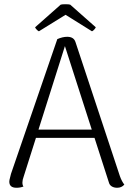

<svg xmlns="http://www.w3.org/2000/svg" viewBox="-20 -878 620 908"><path d="M568 -5Q555 10 534 10Q519 10 508.5 3.5Q498 -3 495 -15L427 -226H150L92 -43Q86 -27 86 -15Q86 -2 91 4Q76 10 58 10Q24 10 24 -19Q24 -26 27.5 -38Q31 -50 32 -56L251 -693Q276 -704 298 -704Q329 -704 337 -679L547 -45Q556 -20 568 -5ZM414 -265 287 -660 162 -265ZM433 -749Q431 -744 425.5 -738Q420 -732 415 -730L290 -808L164 -730Q159 -732 153 -738.5Q147 -745 146 -749L267 -856Q273 -858 289 -858Q306 -858 312 -856Z"/></svg>

Font: Arima Madurai Light
Style: Regular
Weight: 300
Designer: Joana Correia and Natanael Gama
Foundry: NDISCOVER
Version: Version 1.020